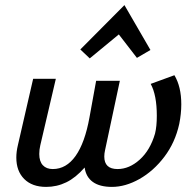

<svg xmlns="http://www.w3.org/2000/svg" viewBox="-20 -727 762 753"><path d="M332 -498 295 -533 468 -707 570 -531 517 -500 446 -592ZM691 -318Q691 -281 683 -241Q667 -168 624.5 -112Q582 -56 527 -25Q472 6 419 6Q371 6 344 -13.5Q317 -33 312 -70Q277 -30 240 -12Q203 6 161 6Q106 6 75 -25Q44 -56 44 -109Q44 -132 50 -157L110 -418H199L138 -157Q134 -140 134 -123Q134 -94 148 -79Q162 -64 187 -64Q240 -64 276.5 -115.5Q313 -167 331 -267L357 -410H450L392 -138Q389 -125 389 -113Q389 -64 441 -64Q487 -64 528 -101Q569 -138 588 -203Q595 -231 595 -273Q595 -354 571 -398L664 -432Q691 -387 691 -318Z"/></svg>

Font: Ysabeau Infant Semibold
Style: Italic
Weight: 600
Italic angle: -12°
Designer: Christian Thalmann (Catharsis Fonts)
Version: Version 0.003